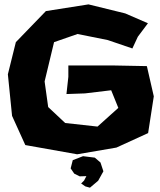

<svg xmlns="http://www.w3.org/2000/svg" viewBox="-20 -702 744 893"><path d="M318.4 43 308.6 81.1 325.2 105.5 350.6 118.2 381.8 117.2 371.1 137.7 357.4 151.4 377 165 398.4 170.9 436.5 138.7 460.9 94.7 447.3 53.7 420.9 31.2 366.2 24.4ZM668 -593.8 562.5 -639.6 391.6 -681.6 193.4 -650.4 53.7 -505.9 16.6 -356.4 36.1 -163.1 97.7 -27.3 338.9 15.6 521.5 -15.6 668.9 -83 695.3 -253.9 663.1 -394.5 507.8 -397.5H297.9V-344.7L289.1 -264.6L375 -267.6L497.1 -282.2L530.3 -200.2L433.6 -113.3L283.2 -129.9L204.1 -204.1L187.5 -323.2L231.4 -505.9L340.8 -543.9L481.4 -515.6L595.7 -476.6L621.1 -531.2Z"/></svg>

Font: MaokenAssortedSans-TC
Style: Regular
Weight: 500
Version: Version 0.83